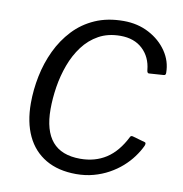

<svg xmlns="http://www.w3.org/2000/svg" viewBox="-84 -831 875 920"><g transform="rotate(10 353.5 -371.0)"><path d="M444.3 -752Q513.2 -752 568 -723Q622.8 -694.1 655.1 -646.6Q687.5 -599.1 687.6 -542.2Q687.9 -530.5 677.6 -530.2L606.4 -525.3Q597.7 -525 596.4 -540.8Q590.5 -602.5 549.7 -640.9Q508.9 -679.2 441.7 -679.2Q381.5 -679.2 336.4 -654.3Q291.4 -629.4 259.9 -587.2Q228.4 -545.1 209.1 -492.6Q189.8 -440.2 180.9 -383.9Q172.1 -327.7 172.1 -275.3Q172.1 -171 216.8 -118.3Q261.6 -65.6 353 -65.6Q424.8 -65.6 478.9 -100.5Q533.1 -135.5 570.6 -210.6Q574.3 -218.1 585.7 -214.3L644.6 -197.5Q652.2 -195.3 646.5 -180.3Q633.5 -152.5 613.1 -124.9Q592.8 -97.3 565.5 -73.2Q538.2 -49.1 504.1 -30.3Q470 -11.5 430.5 -0.8Q391 10 346.2 10Q259.3 10 198.2 -25.8Q137 -61.7 105.6 -128.3Q74.2 -194.9 74.2 -287.3Q74.2 -352.9 87.8 -419.6Q101.4 -486.3 129.7 -545.9Q157.9 -605.4 201.7 -652.2Q245.5 -699 305.9 -725.5Q366.3 -752 444.3 -752Z"/></g></svg>

Font: Libre Franklin Thin
Style: Italic
Weight: 100
Italic angle: -8°
Designer: Pablo Impallari, Rodrigo Fuenzalida, Nhung Nguyen
Foundry: Impallari Type
Version: Version 3.000